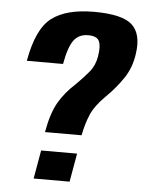

<svg xmlns="http://www.w3.org/2000/svg" viewBox="-51 -721 579 766"><g transform="rotate(5 239.0 -338.0)"><path d="M141.5 -185H288Q297 -232 312.8 -269Q328.5 -306 371 -348Q406.5 -382 437.2 -426.5Q468 -471 475.5 -529Q487 -608 447.5 -644Q408 -680 294.5 -680Q184.5 -680 126 -636Q67.5 -592 44.5 -462H189.5Q202 -531 222.2 -558Q242.5 -585 279.5 -585Q314 -585 323.5 -566Q333 -547 326 -504.5Q320 -467.5 298 -441Q276 -414.5 245.5 -384.5Q205.5 -348.5 180.2 -305Q155 -261.5 141.5 -185ZM132.5 -110.5 112.5 3.5H256.5L276.5 -110.5Z"/></g></svg>

Font: Anybody Condensed
Style: Bold Italic
Weight: 700
Width: 3
Italic angle: -10°
Version: Version 1.113;gftools[0.9.25]